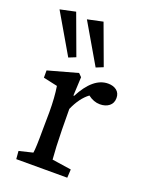

<svg xmlns="http://www.w3.org/2000/svg" viewBox="-140 -729 622 798"><g transform="rotate(20 171.5 -330.5)"><path d="M211.9 -470.7 109.4 -646.5 177.7 -661.1 243.2 -483.4ZM90.8 -470.7 -11.7 -646.5 56.6 -661.1 122.1 -483.4ZM32.2 0 29.3 -35.2 89.8 -49.8Q93.8 -69.3 93.8 -154.3L94.7 -230.5Q94.7 -294.9 86.9 -343.8L24.4 -357.4V-389.6L155.3 -425.8L168.9 -412.1L165 -330.1L168 -329.1Q218.3 -425.8 284.2 -425.8Q307.6 -425.8 322.3 -414.1Q336.9 -402.3 336.9 -380.9Q336.9 -357.9 321 -345.5Q305.2 -333 280.3 -333Q252.9 -333 227.5 -352.5Q191.9 -326.2 168 -271.5L168.9 -180.7Q170.4 -98.6 174.8 -49.8L259.8 -37.1L257.8 0Z"/></g></svg>

Font: Crimson Pro
Style: Regular
Weight: 400
Designer: Jacques Le Bailly
Foundry: Baron von Fonthausen
Version: Version 1.003